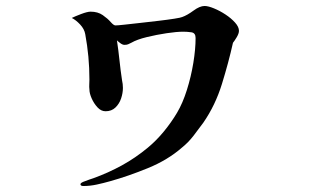

<svg xmlns="http://www.w3.org/2000/svg" viewBox="-20 -553 1040 642"><path d="M779 -450Q779 -441 771.5 -428.5Q764 -416 759 -410Q744 -343 722 -272Q700 -201 660 -143Q644 -121 627 -99Q610 -77 589 -60Q541 -18 475 9Q409 36 348 53Q327 59 304 64Q281 69 259 69Q249 69 249 63Q249 59 258.5 55Q268 51 278.5 47.5Q289 44 292 43Q342 25 387.5 0Q433 -25 474 -59Q503 -83 528 -113.5Q553 -144 572 -176Q591 -208 605 -252.5Q619 -297 626.5 -343Q634 -389 634 -426Q634 -443 620 -445Q606 -447 593 -447Q571 -447 537.5 -442Q504 -437 471 -429Q438 -421 419 -410Q413 -407 408.5 -405Q404 -403 396 -403Q390 -403 382.5 -408.5Q375 -414 371 -418Q376 -385 379.5 -351.5Q383 -318 388 -285Q391 -272 391 -259Q391 -242 385 -224Q379 -206 366 -193.5Q353 -181 333 -181Q318 -181 306 -194Q294 -207 286.5 -224Q279 -241 279 -254Q278 -262 278.5 -270.5Q279 -279 279 -287Q279 -326 275.5 -363.5Q272 -401 265 -439Q262 -456 248 -471Q234 -486 220 -493Q230 -498 251 -506Q272 -514 283 -514Q307 -514 323.5 -502.5Q340 -491 350 -479.5Q360 -468 366 -468Q373 -468 396 -470.5Q419 -473 450 -476.5Q481 -480 511 -483.5Q541 -487 563 -490.5Q585 -494 589 -496Q606 -502 627 -517.5Q648 -533 664 -533Q676 -533 695.5 -525Q715 -517 734 -504.5Q753 -492 766 -477.5Q779 -463 779 -450Z"/></svg>

Font: Kaisei Tokumin ExtraBold
Style: Regular
Weight: 800
Designer: Font-Kai, 金井和夫
Foundry: KAZUO KANAI
Version: Version 5.003